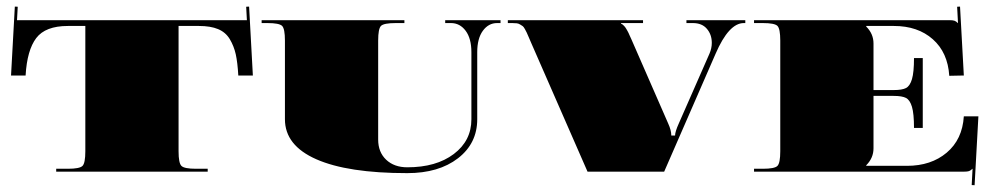

<svg xmlns="http://www.w3.org/2000/svg" viewBox="-20 -515 2981 576"><path d="M31 -454.5H720.7L718.5 -494.8L727.3 -495.2L738.6 -288.5H694.9Q692.7 -327.4 687.3 -352.1Q681.8 -376.7 669.4 -397.5Q656.9 -418.3 634.2 -427.7Q611.5 -437.1 576.9 -437.1H515.7V-61.2Q515.7 -25.8 524.3 -17.3Q532.8 -8.7 568.2 -8.7H603.1V0H148.6V-8.7H183.6Q219 -8.7 227.5 -17.3Q236 -25.8 236 -61.2V-437.1H183.6Q116.3 -437.1 88.7 -400.8Q61.2 -364.5 56.8 -288.5H13.1L24.5 -495.2L33.2 -494.8Z M764.9 -454.5H1193.2V-445.8H1167Q1131.6 -445.8 1123 -437.3Q1114.5 -428.8 1114.5 -393.4V-96.2Q1114.5 -58.6 1138.5 -35.8Q1162.6 -13.1 1201.9 -13.1Q1288.5 -13.1 1341.3 -52.9Q1394.2 -92.7 1394.2 -157.3V-358.4Q1394.2 -399.5 1377 -422.6Q1359.7 -445.8 1333 -445.8H1315.6V-454.5H1481.6V-445.8H1471.2Q1445.4 -445.8 1428.5 -422.6Q1411.7 -399.5 1411.7 -358.4V-157.3Q1411.7 -84.8 1354 -40.2Q1296.3 4.4 1201.9 4.4Q1023.2 4.4 929 -37.2Q834.8 -78.7 834.8 -157.3V-393.4Q834.8 -428.8 826.3 -437.3Q817.7 -445.8 782.3 -445.8H764.9Z M1843.1 -444.1Q1845.3 -443.2 1847.5 -441.7Q1849.7 -440.1 1851.6 -437.9Q1853.6 -435.8 1855.3 -433.8Q1857.1 -431.8 1859 -428.1Q1861 -424.4 1862.3 -422.4Q1863.6 -420.5 1865.6 -416.1Q1867.6 -411.7 1868.2 -410.2Q1868.9 -408.7 1871.1 -403.8Q1873.3 -399 1873.7 -398.2L1984.7 -144.2Q1993.9 -124.1 1993.9 -108.4H2005.2Q2005.2 -119.8 2016.6 -145.1L2108.4 -354Q2115.4 -370.2 2115.4 -386.4Q2115.4 -411.3 2100.7 -428.5Q2086.1 -445.8 2058.6 -445.8H2039.3V-454.5H2215.9V-445.8H2211.5Q2166.5 -445.8 2126.7 -353.6L1972.5 0H1742.6L1574.3 -384.6Q1571.7 -390.7 1566.7 -402.3Q1561.6 -413.9 1560.1 -417.4Q1558.6 -420.9 1554.6 -427.9Q1550.7 -434.9 1548.1 -436.6Q1545.5 -438.4 1540.6 -441.4Q1535.8 -444.5 1530.4 -445.1Q1524.9 -445.8 1517 -445.8H1503.5V-454.5H1909.1V-445.8H1843.1Z M2242.1 -454.5H2827.4Q2838.7 -454.5 2843.5 -452.8Q2848.3 -451 2853.6 -445.8H2854L2851.4 -494.8L2860.1 -495.2L2871.5 -288.5L2827.8 -287.6Q2823.4 -357.5 2778.4 -397.3Q2733.4 -437.1 2661.7 -437.1H2578.7V-435.3Q2600.5 -413.5 2600.5 -384.6V-244.8H2660.8Q2686.2 -244.8 2698 -250.9Q2709.8 -257 2715.9 -277.5Q2722 -298.1 2722 -340.9H2748.3V-131.1H2722Q2722 -174 2715.9 -194.5Q2709.8 -215 2698 -221.2Q2686.2 -227.3 2660.8 -227.3H2600.5V-69.9Q2600.5 -41.1 2578.7 -19.2V-17.5H2701Q2773.2 -17.5 2820.1 -57Q2867.1 -96.6 2871.5 -166.1H2915.2L2903.8 40.6L2895.1 40.2L2897.7 -8.7H2897.3Q2892 -3.5 2887.2 -1.7Q2882.4 0 2871.1 0H2242.1V-8.7H2268.4Q2303.8 -8.7 2312.3 -17.3Q2320.8 -25.8 2320.8 -61.2V-393.4Q2320.8 -428.8 2312.3 -437.3Q2303.8 -445.8 2268.4 -445.8H2242.1Z"/></svg>

Font: FoglihtenBlackPcs
Style: BlackPcs
Weight: 900
Version: Version 0.75